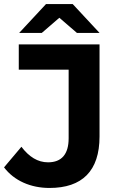

<svg xmlns="http://www.w3.org/2000/svg" viewBox="-35 -920 593 951"><path d="M210 11C372 11 458 -73 458 -244V-700H58V-575H305V-235C305 -156 270 -116 203 -116C152 -116 109 -143 71 -193L-15 -91C35 -25 117 11 210 11ZM259 -832 346 -757H458L325 -900H193L60 -757H172Z"/></svg>

Font: Montserrat-Alt1
Style: Bold
Weight: 700
Designer: Differentunic
Foundry: Differentunic
Version: Version 7.222